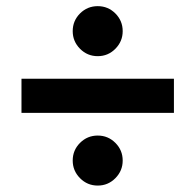

<svg xmlns="http://www.w3.org/2000/svg" viewBox="-20 -653 626 615"><path d="M48.8 -291.5V-400.9H537.1V-291.5ZM293 -58.6Q259.8 -58.6 236.3 -82.3Q212.9 -106 212.9 -138.7Q212.9 -171.9 236.3 -195.3Q259.8 -218.8 293 -218.8Q326.2 -218.8 349.6 -195.3Q373 -171.9 373 -138.7Q373 -106 349.6 -82.3Q326.2 -58.6 293 -58.6ZM293 -473.1Q259.8 -473.1 236.3 -496.8Q212.9 -520.5 212.9 -553.2Q212.9 -586.4 236.3 -609.9Q259.8 -633.3 293 -633.3Q326.2 -633.3 349.6 -609.9Q373 -586.4 373 -553.2Q373 -520.5 349.6 -496.8Q326.2 -473.1 293 -473.1Z"/></svg>

Font: Cascadia Mono NF SemiBold
Style: Regular
Weight: 600
Monospace: yes
Designer: Aaron Bell
Foundry: Saja Typeworks
Version: Version 2404.023; ttfautohint (v1.8.4)